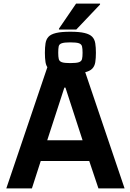

<svg xmlns="http://www.w3.org/2000/svg" viewBox="-20 -1045 723 1065"><path d="M15 0 248 -688H438L671 0H526L475 -152H206L157 0ZM242 -267H438L343 -559H337ZM369 -637Q320 -637 291 -643.5Q262 -650 249 -664Q236 -678 232.5 -700Q229 -722 229 -752Q229 -782 232.5 -804.5Q236 -827 249 -841Q262 -855 291 -862Q320 -869 370 -869Q420 -869 449 -862Q478 -855 491.5 -841Q505 -827 508.5 -804.5Q512 -782 512 -752Q512 -722 508.5 -700Q505 -678 491.5 -664Q478 -650 449 -643.5Q420 -637 369 -637ZM369 -695Q404 -695 418 -700Q432 -705 435 -717.5Q438 -730 438 -752Q438 -775 435 -787.5Q432 -800 418 -805Q404 -810 369 -810Q337 -810 322.5 -805Q308 -800 305.5 -787.5Q303 -775 303 -752Q303 -730 306 -717.5Q309 -705 323 -700Q337 -695 369 -695ZM307 -881V-886L402 -1025H535V-1020L403 -881Z"/></svg>

Font: Saira Thin SemiBold
Style: Regular
Weight: 600
Version: Version 1.101